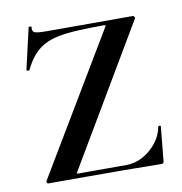

<svg xmlns="http://www.w3.org/2000/svg" viewBox="-76 -727 756 799"><g transform="rotate(-10 302.5 -327.0)"><path d="M60 -13 411 -600Q414 -605 413.5 -606.5Q413 -608 406 -608Q344 -608 296.5 -605.5Q249 -603 213.5 -596Q178 -589 152 -574.5Q126 -560 106 -536.5Q86 -513 69 -478Q68 -476 62 -477Q56 -478 57 -481L97 -655Q98 -657 104 -656Q110 -655 109 -653Q106 -635 117 -630Q128 -625 166 -625Q226 -625 313 -625Q400 -625 531 -625Q536 -625 538.5 -620Q541 -615 538 -612L192 -27Q188 -22 189 -20.5Q190 -19 196 -19Q261 -19 314 -19Q367 -19 398 -19Q435 -19 468.5 -37.5Q502 -56 526 -86.5Q550 -117 556 -153Q557 -156 562 -156Q567 -156 567 -153L553 -8Q553 -5 551 -1.5Q549 2 544 2Q470 1 387.5 0.5Q305 0 222.5 0Q140 0 65 0Q61 0 59 -4.5Q57 -9 60 -13Z"/></g></svg>

Font: Cormorant Light
Style: Regular
Weight: 300
Designer: Christian Thalmann (Catharsis Fonts)
Foundry: Catharsis Fonts
Version: Version 4.000